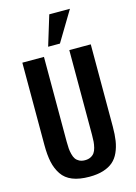

<svg xmlns="http://www.w3.org/2000/svg" viewBox="-154 -1145 874 1236"><g transform="rotate(-15 283.0 -527.5)"><path d="M242.2 -866.2 303.2 -1065.9H440.9L320.8 -866.2ZM283.2 11.2Q216.3 11.2 170.9 -7.1Q125.5 -25.4 100.6 -62.5Q75.7 -99.6 65.4 -147.2Q55.2 -194.8 55.2 -262.2V-810.1H199.2V-245.1Q199.2 -218.8 200.7 -200Q202.1 -181.2 207.3 -160.9Q212.4 -140.6 221.2 -127.9Q230 -115.2 245.6 -107.2Q261.2 -99.1 283.2 -99.1Q305.2 -99.1 321 -107.2Q336.9 -115.2 345.9 -127.9Q355 -140.6 360.1 -160.9Q365.2 -181.2 366.7 -200Q368.2 -218.8 368.2 -245.1V-810.1H511.2V-262.2Q511.2 -209 504.9 -168.2Q498.5 -127.4 482.9 -92.8Q467.3 -58.1 441.7 -35.9Q416 -13.7 376.5 -1.2Q336.9 11.2 283.2 11.2Z"/></g></svg>

Font: Oswald Medium
Style: Regular
Weight: 500
Designer: Vernon Adams
Foundry: Vernon Adams
Version: Version 4.103